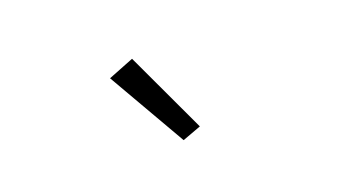

<svg xmlns="http://www.w3.org/2000/svg" viewBox="-38 -867 676 380"><g transform="rotate(-15 300.0 -677.0)"><path d="M193 -742 245 -768 340 -604 302 -586Z"/></g></svg>

Font: IBM Plex Sans Arabic Light
Style: Regular
Weight: 300
Designer: Mike Abbink, Paul van der Laan, Pieter van Rosmalen, Wael Morcos, Khajak Apelian
Foundry: Bold Monday
Version: Version 1.2